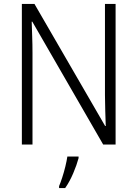

<svg xmlns="http://www.w3.org/2000/svg" viewBox="-20 -734 698 975"><path d="M567 0H504L144 -624H141Q142 -587 143.5 -548Q145 -509 145 -466V0H91V-714H155L514 -94H517Q516 -128 514.5 -171.5Q513 -215 513 -251V-714H567ZM379 69Q370 103 352 145.5Q334 188 311 221H280V211Q287 195 296 167.5Q305 140 312 111Q319 82 322 61H379Z"/></svg>

Font: Noto Sans Lao Looped SemiCondensed Light
Style: Regular
Weight: 300
Width: 4
Designer: Mark Frömberg, Ben Mitchell
Foundry: The Fontpad Ltd
Version: Version 1.002; ttfautohint (v1.8.4.7-5d5b)